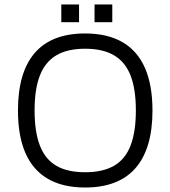

<svg xmlns="http://www.w3.org/2000/svg" viewBox="-20 -825 759 855"><path d="M359 10Q260 10 193.5 -28.5Q127 -67 93.5 -143Q60 -219 60 -333Q60 -503 135 -589.5Q210 -676 359 -676Q458 -676 525 -637.5Q592 -599 625.5 -522.5Q659 -446 659 -333Q659 -163 583.5 -76.5Q508 10 359 10ZM359 -58Q438 -58 488 -87Q538 -116 561.5 -177Q585 -238 585 -333Q585 -428 561.5 -488.5Q538 -549 488 -578.5Q438 -608 359 -608Q280 -608 230.5 -578.5Q181 -549 157.5 -488.5Q134 -428 134 -333Q134 -238 157.5 -177Q181 -116 230.5 -87Q280 -58 359 -58ZM401 -726V-805H480V-726ZM253 -726V-805H332V-726Z"/></svg>

Font: Maven Pro VF Beta
Style: Regular
Weight: 400
Designer: Joe Prince
Foundry: Joe Prince
Version: Version 2.002